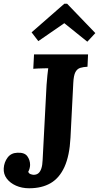

<svg xmlns="http://www.w3.org/2000/svg" viewBox="-31 -991 530 1027"><path d="M440 -700 437 -634Q415 -633 398.5 -628Q382 -623 372.5 -605.5Q363 -588 361 -547L346 -254Q341 -158 314 -98.5Q287 -39 240 -11.5Q193 16 125 16Q86 16 54.5 2Q23 -12 5 -36Q-13 -60 -11 -91Q-9 -123 9.5 -148Q28 -173 62 -174Q100 -176 115 -155.5Q130 -135 130 -109Q130 -101 127.5 -91Q125 -81 120 -72Q124 -62 134 -59Q144 -56 149 -56Q164 -56 174 -64Q184 -72 190 -89.5Q196 -107 197 -135L218 -536Q220 -563 222.5 -588Q225 -613 227 -626Q217 -626 200.5 -625.5Q184 -625 169 -624.5Q154 -624 147 -623L151 -700ZM436 -768 313 -867 174 -771 138 -818 313 -971H328L479 -814Z"/></svg>

Font: Lora
Style: Italic
Weight: 400
Italic angle: -3°
Designer: Olga Karpushina, Alexei Vanyashin (Cyrillic)
Foundry: Cyreal
Version: Version 3.008